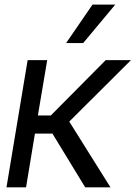

<svg xmlns="http://www.w3.org/2000/svg" viewBox="-20 -804 582 824"><path d="M7.8 0 98.6 -545.9H182.6L142.6 -308.6H198.2L433.6 -545.9H542L277.3 -282.2L454.1 0H345.7L205.1 -230.5H129.9L91.8 0ZM263.7 -619.1 377 -784.2H474.6L336.9 -619.1Z"/></svg>

Font: Inter Tight
Style: Italic
Weight: 400
Italic angle: -9.39999°
Designer: Rasmus Andersson
Foundry: rsms
Version: Version 3.002